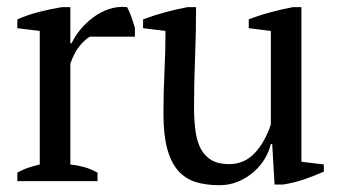

<svg xmlns="http://www.w3.org/2000/svg" viewBox="-20 -533 998 565"><path d="M244 -425Q233 -419 216.5 -400.5Q200 -382 187 -346V-49Q207 -47 227 -41.5Q247 -36 267 -25V0H31V-25Q49 -35 65 -40Q81 -45 97 -49V-442L31 -450V-476Q63 -490 97 -498.5Q131 -507 162 -512H187V-406H191Q200 -426 216.5 -446Q233 -466 254.5 -482Q276 -498 301.5 -506.5Q327 -515 354 -512Q361 -499 366.5 -483.5Q372 -468 377 -451V-425Z M461 -198Q461 -261 464 -321.5Q467 -382 467 -442L401 -450V-476Q433 -488 466.5 -497Q500 -506 532 -512H557Q557 -437 554 -363Q551 -289 551 -216Q551 -177 555.5 -146Q560 -115 571.5 -94Q583 -73 603 -61.5Q623 -50 654 -50Q699 -50 729.5 -82.5Q760 -115 777 -167V-442L712 -450V-476Q743 -488 776.5 -497Q810 -506 842 -512H867V-57L933 -49V-28Q904 -15 874.5 -5Q845 5 813 10H788L781 -109H777Q772 -88 759.5 -66.5Q747 -45 727 -27.5Q707 -10 681.5 1Q656 12 626 12Q586 12 555.5 2.5Q525 -7 504 -31Q483 -55 472 -95.5Q461 -136 461 -198Z"/></svg>

Font: PT Serif
Style: Regular
Weight: 400
Designer: A.Korolkova, O.Umpeleva, V.Yefimov
Foundry: ParaType Ltd
Version: Version 1.000W OFL; ttfautohint (v1.6)